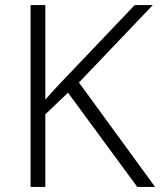

<svg xmlns="http://www.w3.org/2000/svg" viewBox="-20 -734 629 754"><path d="M100 0V-714H158V-343Q179 -367 201 -390.5Q223 -414 245 -437L509 -714H580L290 -410L589 0H519L247 -370L158 -285V0Z"/></svg>

Font: Noto Sans Symbols Light
Style: Regular
Weight: 300
Version: Version 2.002